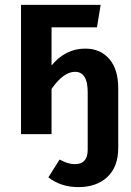

<svg xmlns="http://www.w3.org/2000/svg" viewBox="-20 -549 538 786"><path d="M329 -350Q391 -350 427.5 -307.5Q464 -265 464 -188V56Q464 134 419.5 175.5Q375 217 301 217Q229 217 178 177L224 104Q257 123 287 123Q339 123 339 64V-172Q339 -255 287 -255Q240 -255 191 -185V0H66V-529H392L377 -437H191V-281Q248 -350 329 -350Z"/></svg>

Font: Fira Sans Condensed Medium
Style: Regular
Weight: 500
Width: 3
Designer: Carrois Corporate & Edenspiekermann AG
Foundry: Carrois Corporate GbR & Edenspiekermann AG
Version: Version 4.203;PS 004.203;hotconv 1.0.88;makeotf.lib2.5.64775